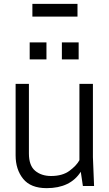

<svg xmlns="http://www.w3.org/2000/svg" viewBox="-20 -965 568 996"><path d="M61 0ZM222 11Q139 11 100 -37.5Q61 -86 61 -159V-530H130V-169Q130 -106 162.5 -79Q195 -52 245 -52Q304 -52 340.5 -79Q377 -106 392 -134V-530H462V-150L468 0H410L399 -74Q345 11 222 11ZM388 -657H301V-745H388ZM221 -657H134V-745H221ZM382 -879ZM382 -879H148V-945H382Z"/></svg>

Font: Tanohe Sans
Style: Regular
Weight: 400
Designer: Village Type and Design LLC & Cristiano Sobral
Foundry: Cooper Hewitt Smithsonian Design Museum
Version: Version 1.00;September 29, 2021;FontCreator 13.0.0.2655 64-b